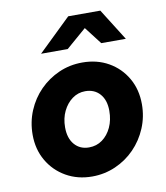

<svg xmlns="http://www.w3.org/2000/svg" viewBox="-85 -820 779 901"><g transform="rotate(-10 305.0 -370.0)"><path d="M282 10Q213 10 158 -21.5Q103 -53 71.5 -107.5Q40 -162 40 -231Q40 -292 62.5 -345.5Q85 -399 124.5 -439Q164 -479 216 -502Q268 -525 328 -525Q398 -525 452.5 -494Q507 -463 538.5 -408.5Q570 -354 570 -284Q570 -224 547.5 -170.5Q525 -117 485.5 -76.5Q446 -36 393.5 -13Q341 10 282 10ZM291 -127Q327 -127 354.5 -147Q382 -167 398 -201.5Q414 -236 414 -280Q414 -331 388 -360.5Q362 -390 318 -390Q284 -390 256.5 -370Q229 -350 212.5 -316Q196 -282 196 -239Q196 -187 222 -157Q248 -127 291 -127ZM145 -599 301 -750H454L549 -599H432L368 -682L272 -599Z"/></g></svg>

Font: Red Hat Text
Style: Italic
Weight: 300
Italic angle: -12°
Designer: Pentagram, MCKL
Foundry: Pentagram, MCKL
Version: Version 1.023